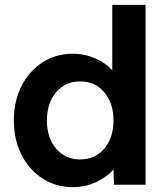

<svg xmlns="http://www.w3.org/2000/svg" viewBox="-20 -760 686 790"><path d="M280 10Q210 10 155 -25.5Q100 -61 68.5 -123Q37 -185 37 -264Q37 -344 68.5 -406Q100 -468 155 -503.5Q210 -539 280 -539Q328 -539 371.5 -520Q415 -501 442 -471V-740H579V0H449L447 -63Q421 -32 376 -11Q331 10 280 10ZM310 -104Q371 -104 409 -148.5Q447 -193 447 -264Q447 -336 409 -380.5Q371 -425 310 -425Q249 -425 211 -380.5Q173 -336 173 -264Q173 -193 211 -148.5Q249 -104 310 -104Z"/></svg>

Font: Lexend SemiBold
Style: Regular
Weight: 600
Designer: Bonnie Shaver-Troup, Thomas Jockin
Foundry: Lexend
Version: Version 1.005; ttfautohint (v1.8.3)